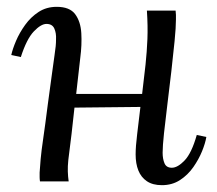

<svg xmlns="http://www.w3.org/2000/svg" viewBox="-20 -531 635 562"><path d="M454 11Q427 11 410 -0.5Q393 -12 385 -32Q377 -52 377 -79Q377 -102 381.5 -138.5Q386 -175 391 -218L198 -216Q194 -178 189.5 -139.5Q185 -101 180 -63Q178 -44 178.5 -29Q179 -14 181 0H97Q96 -7 96 -12.5Q96 -18 96 -26Q97 -43 99 -65.5Q101 -88 106.5 -125.5Q112 -163 120 -226Q128 -285 132.5 -318Q137 -351 139.5 -368.5Q142 -386 143 -395.5Q144 -405 144 -416Q145 -434 139 -447.5Q133 -461 116 -461Q100 -461 79 -439Q58 -417 41 -364L13 -370Q17 -388 27 -411.5Q37 -435 53.5 -458Q70 -481 93 -496Q116 -511 146 -511Q184 -511 200 -489.5Q216 -468 218 -434Q220 -400 215 -362Q212 -336 209 -309Q206 -282 203 -256H396Q402 -304 406 -342Q410 -380 411.5 -417Q413 -454 410 -500H494Q495 -493 495 -487.5Q495 -482 495 -474Q495 -451 491 -410.5Q487 -370 481.5 -322Q476 -274 470 -226Q464 -178 460 -140.5Q456 -103 456 -84Q456 -66 461.5 -53Q467 -40 483 -40Q500 -40 520.5 -61.5Q541 -83 556 -136L584 -130Q581 -112 571.5 -88.5Q562 -65 546 -42Q530 -19 507 -4Q484 11 454 11Z"/></svg>

Font: Lora
Style: Italic
Weight: 400
Italic angle: -3°
Designer: Olga Karpushina, Alexei Vanyashin (Cyrillic)
Foundry: Cyreal
Version: Version 3.008